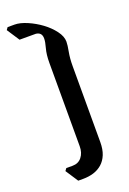

<svg xmlns="http://www.w3.org/2000/svg" viewBox="-193 -742 560 832"><g transform="rotate(-20 87.0 -326.0)"><path d="M-13 -30H16Q43 -30 58.5 -49.5Q74 -69 74 -99V-483Q74 -522 81.5 -548.5Q89 -575 89 -591Q89 -619 62 -622H-13L-51 -680L-43 -691H-11Q14 -691 46.5 -677Q79 -663 107.5 -642Q136 -621 155.5 -595Q175 -569 175 -545Q175 -529 169.5 -500.5Q164 -472 164 -436V-86Q164 -52 154.5 -28.5Q145 -5 128 10Q111 25 88.5 32Q66 39 39 39H17L-21 -19Z"/></g></svg>

Font: Jaini
Style: Regular
Weight: 400
Designer: Girish Dalvi, Maithili Shingre
Foundry: Ek Type
Version: Version 1.001;PS 1.000;hotconv 16.6.51;makeotf.lib2.5.65220